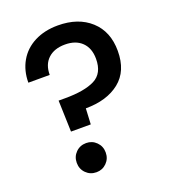

<svg xmlns="http://www.w3.org/2000/svg" viewBox="-131 -801 800 904"><g transform="rotate(-20 269.0 -349.0)"><path d="M487 -496Q487 -395 423 -344Q359 -293 253 -293L249 -214H150L145 -371H178Q275 -371 326.5 -397Q378 -423 378 -496Q378 -549 347.5 -579Q317 -609 263 -609Q209 -609 178 -580Q147 -551 147 -499H40Q40 -559 67 -606Q94 -653 144.5 -679Q195 -705 262 -705Q364 -705 425.5 -649Q487 -593 487 -496ZM125 -66Q125 -97 146 -118Q167 -139 198 -139Q228 -139 249 -118Q270 -97 270 -66Q270 -35 249 -14Q228 7 198 7Q167 7 146 -14Q125 -35 125 -66Z"/></g></svg>

Font: IBM-Poppins
Style: Poppins-Medium
Weight: 500
Designer: Mike Abbink, Paul van der Laan, Pieter van Rosmalen, Ben Mitchell, Mark Frömberg
Foundry: Bold Monday
Version: Version 1.1